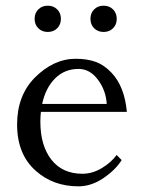

<svg xmlns="http://www.w3.org/2000/svg" viewBox="-20 -657 506 685"><path d="M41 -212.9Q41 -315.4 103.5 -379.4Q170.9 -447.3 250 -447.3Q291 -447.3 321.3 -436.3Q351.6 -425.3 377.9 -397.5Q424.3 -348.6 432.6 -257.8H126Q124 -242.7 124 -223.1Q124 -137.7 163.3 -87.4Q202.6 -37.1 273.9 -37.1Q309.6 -37.1 343 -57.1Q376.5 -77.1 396 -104L414.1 -85.9Q392.1 -50.8 348.9 -21.5Q305.7 7.8 259.8 7.8Q169.9 7.8 107.9 -47.4Q41 -106 41 -212.9ZM130.4 -286.1H360.8Q357.9 -334.5 329.3 -372.8Q300.8 -411.1 260.3 -411.1Q210.4 -411.1 176.5 -377.2Q142.6 -343.3 130.4 -286.1ZM116.7 -556.2Q103.5 -569.3 103.5 -589.8Q103.5 -610.4 116.7 -623.5Q129.9 -636.7 150.4 -636.7Q170.9 -636.7 184.1 -623.5Q197.3 -610.4 197.3 -589.8Q197.3 -569.3 184.1 -556.2Q170.9 -543 150.4 -543Q129.9 -543 116.7 -556.2ZM315.9 -556.2Q302.7 -569.3 302.7 -589.8Q302.7 -610.4 315.9 -623.5Q329.1 -636.7 349.6 -636.7Q370.1 -636.7 383.3 -623.5Q396.5 -610.4 396.5 -589.8Q396.5 -569.3 383.3 -556.2Q370.1 -543 349.6 -543Q329.1 -543 315.9 -556.2Z"/></svg>

Font: Theano Old Style
Style: Regular
Weight: 400
Designer: Alexey Kryukov
Version: Version 2.00